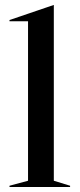

<svg xmlns="http://www.w3.org/2000/svg" viewBox="-20 -747 318 767"><path d="M18 -5 92 -25V-662H18V-667L194 -727H195V-25L260 -5V0H18Z"/></svg>

Font: Nyght Serif
Style: Regular
Weight: 400
Designer: Maksym Kobuzan
Version: Version 0.410;July 4, 2025;FontCreator 15.0.0.2958 64-bit